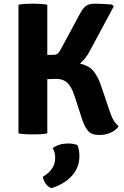

<svg xmlns="http://www.w3.org/2000/svg" viewBox="-20 -708 657 1019"><path d="M609.5 -37.5Q594.5 -15.5 566.5 -3.5Q538.5 8.5 508 8.5Q466.5 8.5 447.5 -13.2Q428.5 -35 414.5 -79L375 -200.5Q359 -249 336.8 -269.2Q314.5 -289.5 278 -289.5Q260 -289.5 231 -288V0Q212 3.5 191 4.5Q170 5.5 154.5 5.5Q140 5.5 118 4.5Q96 3.5 78 0V-683Q96 -686.5 118 -687.5Q140 -688.5 154.5 -688.5Q170 -688.5 191 -687.5Q212 -686.5 231 -683V-416.5Q247 -416.5 260.5 -417Q279 -417 286.8 -423.8Q294.5 -430.5 304.5 -450L404 -634.5Q418.5 -662 434.2 -675.2Q450 -688.5 484 -688.5Q502.5 -688.5 527.5 -687.2Q552.5 -686 575 -684L583.5 -673.5L458 -440Q447 -419 433.8 -401.5Q420.5 -384 404 -370.5Q455 -359 478.2 -328Q501.5 -297 515.5 -255.5L558.5 -128.5Q572.5 -86.5 582.5 -69.8Q592.5 -53 609.5 -37.5ZM390.5 61.5Q401.5 86 401.5 121.5Q401.5 180.5 361.5 225Q321.5 269.5 253 290.5Q235 284.5 223 267.8Q211 251 207.5 230Q273 191.5 273 130Q273 102 260 77.5Q293.5 53.5 342.5 53.5Q367.5 53.5 390.5 61.5Z"/></svg>

Font: Signika Negative SC
Style: Bold
Weight: 700
Designer: Anna Giedryś
Foundry: Anna Giedryś
Version: Version 2.000; ttfautohint (v1.8.3) -l 8 -r 50 -G 200 -x 9 -